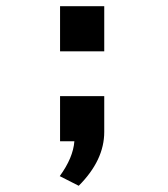

<svg xmlns="http://www.w3.org/2000/svg" viewBox="-20 -454 540 617"><path d="M173 -289V-434H315V-289ZM173 0V-145H315V-30Q315 61 233 143L172 112Q215 53 219 0Z"/></svg>

Font: Lekton
Style: Bold
Weight: 700
Designer: Paolo Mazzetti, Luciano Perondi, Raffaele Flato, Elena Papassissa, Emilio Macchia, Michela Povoleri, Tobias Seemiller, R
Version: Version 34.000